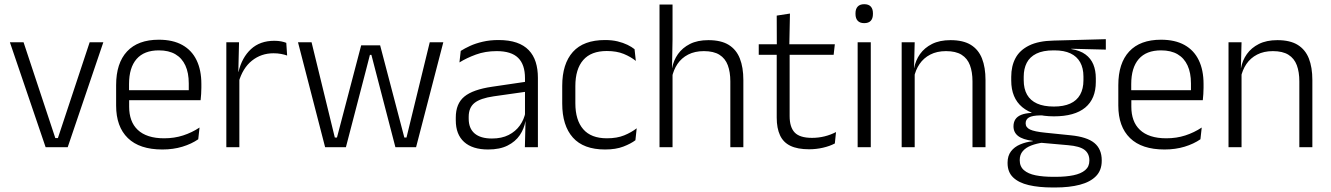

<svg xmlns="http://www.w3.org/2000/svg" viewBox="-20 -684 6182 892"><path d="M249 -42.5 396.5 -487.5H460L294.5 0H192L26 -487.5H89.5L237 -42.5Z M734 10.5Q628.5 10.5 574 -42.5Q519.5 -95.5 519.5 -193.5V-288.5Q519.5 -390.5 570.2 -445Q621 -499.5 718 -499.5Q783 -499.5 827 -475Q871 -450.5 893.2 -404.5Q915.5 -358.5 915.5 -294V-276.5Q915.5 -262 914.5 -247.5Q913.5 -233 912 -218.5H856Q857 -240.5 857 -260.2Q857 -280 857 -296.5Q857 -345.5 841.2 -379.8Q825.5 -414 794.8 -432Q764 -450 718 -450Q649.5 -450 614.5 -409.8Q579.5 -369.5 579.5 -293.5V-246L580 -238V-187.5Q580 -154 589.8 -127Q599.5 -100 619.8 -80.8Q640 -61.5 670.8 -51.5Q701.5 -41.5 742.5 -41.5Q790 -41.5 830.8 -54.8Q871.5 -68 907 -91.5L901 -37Q870 -15.5 827.5 -2.5Q785 10.5 734 10.5ZM551 -218.5V-265H898.5V-218.5Z M1088.5 -301.5 1073 -348 1088 -350Q1104 -417 1146 -455.8Q1188 -494.5 1254.5 -494.5Q1272 -494.5 1286 -491.8Q1300 -489 1310 -485L1314 -426Q1301.5 -430.5 1285.5 -433.5Q1269.5 -436.5 1250.5 -436.5Q1193.5 -436.5 1150.5 -402.2Q1107.5 -368 1088.5 -301.5ZM1031.5 0V-487.5H1090.5L1087 -341L1092 -336V0Z M1490.5 0 1364.5 -487.5H1427.5L1535.5 -45H1545.5L1658 -473.5H1746L1858.5 -45H1868.5L1976.5 -487.5H2039.5L1913 0H1817L1724 -357.5L1705.5 -429H1698.5L1680 -357L1587 0Z M2418.5 0 2421.5 -121.5 2419 -131V-288.5V-321Q2419 -384 2387.2 -415.2Q2355.5 -446.5 2287.5 -446.5Q2234.5 -446.5 2191 -430.5Q2147.5 -414.5 2114.5 -394L2120.5 -447.5Q2138.5 -459 2164 -470.8Q2189.5 -482.5 2222.8 -490.2Q2256 -498 2296 -498Q2345 -498 2379.8 -486Q2414.5 -474 2436.5 -451Q2458.5 -428 2468.8 -395.5Q2479 -363 2479 -322.5V0ZM2247.5 10.5Q2175 10.5 2136.2 -24.5Q2097.5 -59.5 2097.5 -125V-138Q2097.5 -202.5 2137.2 -235.2Q2177 -268 2266 -281L2429 -305L2432 -259L2273.5 -236.5Q2211.5 -227.5 2184.5 -205.8Q2157.5 -184 2157.5 -141.5V-132.5Q2157.5 -87.5 2185 -64Q2212.5 -40.5 2265.5 -40.5Q2311 -40.5 2343.2 -57Q2375.5 -73.5 2395.2 -101.2Q2415 -129 2421.5 -163.5L2433.5 -120.5H2421Q2415 -86 2394.8 -56Q2374.5 -26 2338.2 -7.8Q2302 10.5 2247.5 10.5Z M2791 10.5Q2691 10.5 2641.5 -45Q2592 -100.5 2592 -203V-285Q2592 -387.5 2641.5 -442.8Q2691 -498 2791 -498Q2823.5 -498 2849.2 -491.8Q2875 -485.5 2895 -475.8Q2915 -466 2928 -455.5L2934 -401Q2910.5 -420 2877.8 -433.5Q2845 -447 2799 -447Q2726 -447 2689.5 -405Q2653 -363 2653 -284V-204.5Q2653 -126 2689.5 -83.8Q2726 -41.5 2799.5 -41.5Q2846.5 -41.5 2880 -55.2Q2913.5 -69 2938 -88L2932 -32.5Q2911 -16.5 2876 -3Q2841 10.5 2791 10.5Z M3373 0V-306Q3373 -349.5 3361.2 -381Q3349.5 -412.5 3322.5 -429.5Q3295.5 -446.5 3250 -446.5Q3208 -446.5 3177 -430.5Q3146 -414.5 3127.2 -386.5Q3108.5 -358.5 3101.5 -323L3086 -367.5H3102.5Q3109 -403.5 3129.8 -432.8Q3150.5 -462 3185.5 -479.8Q3220.5 -497.5 3271 -497.5Q3330 -497.5 3365.5 -475.5Q3401 -453.5 3417.2 -412.2Q3433.5 -371 3433.5 -312V0ZM3044 0V-663H3104.5V-501L3102 -361L3104.5 -356V0Z M3739 9.5Q3685.5 9.5 3652.2 -6.5Q3619 -22.5 3603.8 -55.5Q3588.5 -88.5 3588.5 -137.5V-455.5H3648.5V-144.5Q3648.5 -93 3672.2 -68.2Q3696 -43.5 3752.5 -43.5Q3782.5 -43.5 3810.8 -50.5Q3839 -57.5 3864 -70.5L3858.5 -17.5Q3835 -5 3803.5 2.2Q3772 9.5 3739 9.5ZM3505 -429.5V-478.5H3858.5L3853 -429.5ZM3589 -471.5 3588.5 -611.5 3650 -621 3647 -471.5Z M3964.5 0V-487.5H4025.5V0ZM3995 -576.5Q3975 -576.5 3964.8 -587.5Q3954.5 -598.5 3954.5 -619V-622.5Q3954.5 -642.5 3964.8 -653.5Q3975 -664.5 3995 -664.5Q4015.5 -664.5 4025.5 -653.5Q4035.5 -642.5 4035.5 -622.5V-619Q4035.5 -598.5 4025.5 -587.5Q4015.5 -576.5 3995 -576.5Z M4498 0V-306Q4498 -349.5 4486.2 -381Q4474.5 -412.5 4447.5 -429.5Q4420.5 -446.5 4375 -446.5Q4333 -446.5 4302 -430.5Q4271 -414.5 4252 -386.5Q4233 -358.5 4226 -322.5L4213.5 -367.5H4227Q4233.5 -403.5 4254.2 -432.8Q4275 -462 4310.2 -479.8Q4345.5 -497.5 4396 -497.5Q4455 -497.5 4490.5 -475.5Q4526 -453.5 4542.2 -412.2Q4558.5 -371 4558.5 -312V0ZM4169 0V-487.5H4229.5L4226.5 -367L4229.5 -364V0Z M4876.5 -143.5Q4780.5 -143.5 4729.2 -186.2Q4678 -229 4678 -310V-327Q4678 -377 4697.8 -414Q4717.5 -451 4761 -472.5Q4804.5 -494 4875 -495.5L5117.5 -502V-453.5L4957.5 -457.5V-456Q4998 -449.5 5023 -431Q5048 -412.5 5059.5 -384.5Q5071 -356.5 5071 -320.5V-303.5Q5071 -225 5021.8 -184.2Q4972.5 -143.5 4876.5 -143.5ZM4873.5 137.5H4884Q4932 137.5 4967 130.2Q5002 123 5021.5 106.5Q5041 90 5041 62.5V61Q5041 29.5 5018.5 12.2Q4996 -5 4942 -9.5L4807 -21.5L4828 -22Q4795.5 -17.5 4770.8 -8Q4746 1.5 4731.8 18Q4717.5 34.5 4717.5 59.5V60.5Q4717.5 89.5 4737 106.5Q4756.5 123.5 4791.5 130.5Q4826.5 137.5 4873.5 137.5ZM4870 187Q4806.5 187 4759.5 176Q4712.5 165 4686.8 140.2Q4661 115.5 4661 73.5V71.5Q4661 40 4676.8 19.2Q4692.5 -1.5 4719.5 -13Q4746.5 -24.5 4778.5 -28L4778 -29.5Q4731.5 -35.5 4710 -52.2Q4688.5 -69 4688.5 -97V-97.5Q4688.5 -116 4697.2 -129.5Q4706 -143 4724.5 -150.5Q4743 -158 4772.5 -159.5V-168.5L4853 -147L4815 -148Q4775.5 -147.5 4760.2 -138.2Q4745 -129 4745 -111.5V-111Q4745 -92 4765.5 -82.2Q4786 -72.5 4836.5 -67.5L4954 -55.5Q5030 -48 5064.2 -19.8Q5098.5 8.5 5098.5 61V63Q5098.5 107 5072 134.2Q5045.5 161.5 4997 174.2Q4948.5 187 4883 187ZM4876 -189Q4921.5 -189 4952 -202.8Q4982.5 -216.5 4998 -244Q5013.5 -271.5 5013.5 -311V-328.5Q5013.5 -367.5 4998.2 -394.8Q4983 -422 4953.2 -436Q4923.5 -450 4878.5 -450H4875Q4825.5 -450 4794.8 -434.8Q4764 -419.5 4750 -392Q4736 -364.5 4736 -328V-311.5Q4736 -271.5 4751.5 -244.2Q4767 -217 4798 -203Q4829 -189 4876 -189Z M5390 10.5Q5284.5 10.5 5230 -42.5Q5175.5 -95.5 5175.5 -193.5V-288.5Q5175.5 -390.5 5226.2 -445Q5277 -499.5 5374 -499.5Q5439 -499.5 5483 -475Q5527 -450.5 5549.2 -404.5Q5571.5 -358.5 5571.5 -294V-276.5Q5571.5 -262 5570.5 -247.5Q5569.5 -233 5568 -218.5H5512Q5513 -240.5 5513 -260.2Q5513 -280 5513 -296.5Q5513 -345.5 5497.2 -379.8Q5481.5 -414 5450.8 -432Q5420 -450 5374 -450Q5305.5 -450 5270.5 -409.8Q5235.5 -369.5 5235.5 -293.5V-246L5236 -238V-187.5Q5236 -154 5245.8 -127Q5255.5 -100 5275.8 -80.8Q5296 -61.5 5326.8 -51.5Q5357.5 -41.5 5398.5 -41.5Q5446 -41.5 5486.8 -54.8Q5527.5 -68 5563 -91.5L5557 -37Q5526 -15.5 5483.5 -2.5Q5441 10.5 5390 10.5ZM5207 -218.5V-265H5554.5V-218.5Z M6016.5 0V-306Q6016.5 -349.5 6004.8 -381Q5993 -412.5 5966 -429.5Q5939 -446.5 5893.5 -446.5Q5851.5 -446.5 5820.5 -430.5Q5789.5 -414.5 5770.5 -386.5Q5751.5 -358.5 5744.5 -322.5L5732 -367.5H5745.5Q5752 -403.5 5772.8 -432.8Q5793.5 -462 5828.8 -479.8Q5864 -497.5 5914.5 -497.5Q5973.5 -497.5 6009 -475.5Q6044.5 -453.5 6060.8 -412.2Q6077 -371 6077 -312V0ZM5687.5 0V-487.5H5748L5745 -367L5748 -364V0Z"/></svg>

Font: Anek Bangla Medium Light
Style: Regular
Weight: 300
Version: Version 1.003